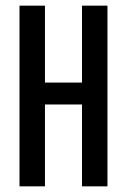

<svg xmlns="http://www.w3.org/2000/svg" viewBox="-20 -659 449 679"><path d="M139 0H49V-639H139ZM360 0H270V-639H360ZM107 -367H300.5V-289.5H107Z"/></svg>

Font: Anek Latin Condensed Medium
Style: Regular
Weight: 500
Width: 3
Designer: Yesha Goshar
Foundry: Ek Type
Version: Version 1.003